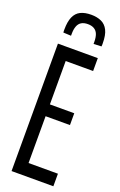

<svg xmlns="http://www.w3.org/2000/svg" viewBox="-171 -945 619 991"><g transform="rotate(20 138.5 -449.5)"><path d="M36.2 0V-700H255.2V-629.2H104.5V-391H238.3V-326.1H104.5V-69H265.8V0ZM147.7 -899Q179.3 -899 203.1 -888.3Q226.9 -877.6 240 -851.7Q253.1 -825.9 253.1 -779.8Q253.1 -775.6 253.1 -771.2Q253.1 -766.9 252.4 -763.3L209.6 -761.3Q209.6 -764.3 209.6 -766.8Q209.6 -769.4 209.6 -771.4Q209.6 -797 203.2 -813.9Q196.7 -830.8 182.7 -839.1Q168.6 -847.5 147.7 -847.5Q125.9 -847.5 112.3 -839.1Q98.7 -830.8 92.3 -813.9Q85.8 -797 85.8 -771.4Q85.8 -769.4 85.8 -766.8Q85.8 -764.3 85.8 -761.3L43 -763.3Q42.4 -766.9 42.4 -771.2Q42.4 -775.6 42.4 -779.8Q42.4 -822.8 54 -849.3Q65.5 -875.7 89 -887.4Q112.4 -899 147.7 -899Z"/></g></svg>

Font: Georama ExtraCondensed Thin
Style: Regular
Weight: 100
Width: 2
Designer: Jean-Baptiste Levee
Foundry: Production Type
Version: Version 1.001